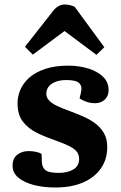

<svg xmlns="http://www.w3.org/2000/svg" viewBox="-20 -820 538 854"><path d="M241 -51Q281 -51 306.5 -66.5Q332 -82 332 -113Q332 -133 320.5 -146.5Q309 -160 286.5 -171Q264 -182 230 -194Q186 -209 146.5 -228Q107 -247 82.5 -278Q58 -309 58 -361Q58 -390 70 -419.5Q82 -449 109 -473.5Q136 -498 179.5 -513Q223 -528 285 -528Q331 -528 372 -515.5Q413 -503 438 -479Q463 -455 463 -419Q463 -392 445.5 -376.5Q428 -361 403 -361Q382 -361 362.5 -368Q343 -375 334 -383L340 -408Q347 -435 333 -449.5Q319 -464 276 -464Q246 -464 225.5 -455.5Q205 -447 195.5 -433.5Q186 -420 186 -403Q186 -387 197.5 -374Q209 -361 231.5 -350Q254 -339 285 -328Q317 -316 347.5 -303Q378 -290 402.5 -272Q427 -254 442 -228.5Q457 -203 457 -166Q457 -111 428.5 -70.5Q400 -30 348.5 -8Q297 14 226 14Q174 14 131 3Q88 -8 62 -29.5Q36 -51 36 -83Q36 -116 57 -132Q78 -148 107 -148Q124 -148 140.5 -144.5Q157 -141 165 -135L166 -104Q166 -77 181 -64Q196 -51 241 -51ZM444 -610 409 -576 267 -682 126 -577 91 -612 212 -766Q225 -784 239 -792Q253 -800 266 -800Q279 -800 290 -797.5Q301 -795 312 -790Z"/></svg>

Font: Literata
Style: Bold Italic
Weight: 700
Italic angle: -2°
Designer: Latin by Veronika Burian and Jose Scaglione. Greek by Irene Vlachou. Cyrillic by Vera Evstafieva
Foundry: TypeTogether
Version: Version 3.103;gftools[0.9.29]